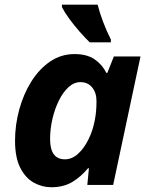

<svg xmlns="http://www.w3.org/2000/svg" viewBox="-20 -786 634 816"><path d="M198.2 9.8Q158.7 9.8 123.5 -9.8Q88.4 -29.3 66.2 -72.8Q43.9 -116.2 43.9 -188Q43.9 -254.9 61.8 -320.3Q79.6 -385.7 112.8 -439Q146 -492.2 192.6 -524.2Q239.3 -556.2 296.9 -556.2Q349.1 -556.2 381.6 -534.2Q414.1 -512.2 432.1 -476.1H436L463.9 -545.9H577.1L460.9 0H351.1L357.9 -70.8H354Q324.7 -35.2 287.4 -12.7Q250 9.8 198.2 9.8ZM255.9 -108.9Q286.1 -108.9 312 -132.6Q337.9 -156.2 356.4 -194.3Q375 -232.4 382.8 -274.9Q386.7 -294.4 388.4 -314.2Q390.1 -334 390.1 -356.9Q390.1 -391.6 371.8 -414.3Q353.5 -437 321.8 -437Q294.9 -437 271.5 -415.8Q248 -394.5 230.5 -359.1Q212.9 -323.7 202.9 -281Q192.9 -238.3 192.9 -194.8Q192.9 -108.9 255.9 -108.9ZM361.3 -606Q340.8 -626 317.9 -652.1Q294.9 -678.2 274.9 -705.6Q254.9 -732.9 243.2 -755.9V-766.1H395Q403.3 -732.4 418 -693.6Q432.6 -654.8 451.2 -618.2V-606Z"/></svg>

Font: Open Sans
Style: Bold Italic
Weight: 700
Italic angle: -12°
Designer: Monotype Design Team
Foundry: Monotype Imaging Inc.
Version: Version 3.003; ttfautohint (v1.8.4)